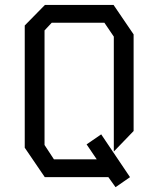

<svg xmlns="http://www.w3.org/2000/svg" viewBox="-20 -716 640 776"><path d="M161.5 -696 80 -613V-119L161 0H418L447 40.5L505.5 0L389 -173L330 -132.5L371 -72H198L160 -130V-593L189 -624H402L440 -568V-103.5L520 -186.5V-577L439 -696Z"/></svg>

Font: Kode
Style: Regular
Weight: 400
Monospace: yes
Designer: Isa Ozler
Foundry: Kadena LLC
Version: Version 1.000;gftools[0.9.28]